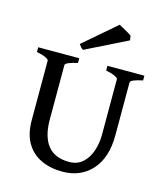

<svg xmlns="http://www.w3.org/2000/svg" viewBox="-117 -873 841 976"><g transform="rotate(15 303.0 -385.5)"><path d="M579.6 -541Q515.6 -527.8 515.6 -513.2V-235.4Q515.6 -117.7 457.3 -52.2Q398.9 13.2 301.8 13.2Q239.7 13.2 190.7 -9.5Q141.6 -32.2 113.3 -79.3Q85 -126.5 85 -199.2V-513.2Q85 -518.6 69.1 -526.6Q53.2 -534.7 21 -541V-565.9H236.8V-541Q206.5 -534.7 189.7 -527.3Q172.9 -520 172.9 -513.2V-224.6Q172.9 -138.2 209.5 -90.8Q246.1 -43.5 323.2 -43.5Q365.7 -43.5 393.8 -68.8Q421.9 -94.2 435.5 -134.8Q449.2 -175.3 449.2 -219.7V-513.2Q449.2 -518.6 433.3 -526.6Q417.5 -534.7 385.3 -541V-565.9H579.6ZM244.6 -612.3Q237.3 -615.7 231.7 -622.6Q226.1 -629.4 220.7 -636.7L391.6 -783.7Q397.5 -780.3 411.9 -772.5Q426.3 -764.6 440.2 -756.6Q454.1 -748.5 459 -744.1L462.9 -720.7Z"/></g></svg>

Font: Dai Banna SIL
Style: Regular
Weight: 400
Designer: Victor Gaultney
Foundry: SIL International
Version: Version 4.000